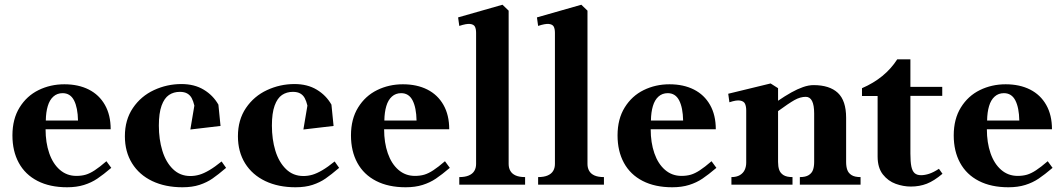

<svg xmlns="http://www.w3.org/2000/svg" viewBox="-20 -780 4491 811"><path d="M32.5 -208Q32.5 -277.5 62.8 -326.2Q93 -375 143 -399.5Q193 -424 252 -424Q311 -424 355 -401.8Q399 -379.5 423.2 -336.8Q447.5 -294 447.5 -234H172.5Q172.5 -177.5 188 -132.8Q203.5 -88 233 -62.5Q262.5 -37 302.5 -37Q324.5 -37 342.2 -42.2Q360 -47.5 380.2 -60.8Q400.5 -74 429.5 -99L450 -71Q416.5 -42.5 391.2 -25.5Q366 -8.5 334.8 1.2Q303.5 11 263.5 11Q190.5 11 138.5 -15.8Q86.5 -42.5 59.5 -92Q32.5 -141.5 32.5 -208ZM244.5 -386.5Q221.5 -386.5 205.5 -372.2Q189.5 -358 181.8 -332Q174 -306 173.5 -271H309.5Q308.5 -325 292.8 -355.8Q277 -386.5 244.5 -386.5Z M507.5 -204.5Q507.5 -274 541.5 -324Q575.5 -374 630.5 -399.5Q685.5 -425 746.5 -425Q801 -425 840.5 -401.2Q880 -377.5 902.5 -338L911.5 -248L784 -233L801 -334Q796.5 -353 789.8 -365.5Q783 -378 771 -385Q759 -392 739.5 -392Q713.5 -392 693.8 -378.8Q674 -365.5 662.5 -333.8Q651 -302 651 -249.5Q651 -191.5 665.8 -143.2Q680.5 -95 710.5 -65.8Q740.5 -36.5 784 -36.5Q803.5 -36.5 822.2 -42Q841 -47.5 864 -61Q887 -74.5 916 -98L935 -71Q901 -42 877.5 -25.8Q854 -9.5 823 0.8Q792 11 750.5 11Q678 11 623 -15.2Q568 -41.5 537.8 -90.2Q507.5 -139 507.5 -204.5Z M985 -204.5Q985 -274 1019 -324Q1053 -374 1108 -399.5Q1163 -425 1224 -425Q1278.5 -425 1318 -401.2Q1357.5 -377.5 1380 -338L1389 -248L1261.5 -233L1278.5 -334Q1274 -353 1267.2 -365.5Q1260.5 -378 1248.5 -385Q1236.5 -392 1217 -392Q1191 -392 1171.2 -378.8Q1151.5 -365.5 1140 -333.8Q1128.5 -302 1128.5 -249.5Q1128.5 -191.5 1143.2 -143.2Q1158 -95 1188 -65.8Q1218 -36.5 1261.5 -36.5Q1281 -36.5 1299.8 -42Q1318.5 -47.5 1341.5 -61Q1364.5 -74.5 1393.5 -98L1412.5 -71Q1378.5 -42 1355 -25.8Q1331.5 -9.5 1300.5 0.8Q1269.5 11 1228 11Q1155.5 11 1100.5 -15.2Q1045.5 -41.5 1015.2 -90.2Q985 -139 985 -204.5Z M1462.5 -208Q1462.5 -277.5 1492.8 -326.2Q1523 -375 1573 -399.5Q1623 -424 1682 -424Q1741 -424 1785 -401.8Q1829 -379.5 1853.2 -336.8Q1877.5 -294 1877.5 -234H1602.5Q1602.5 -177.5 1618 -132.8Q1633.5 -88 1663 -62.5Q1692.5 -37 1732.5 -37Q1754.5 -37 1772.2 -42.2Q1790 -47.5 1810.2 -60.8Q1830.5 -74 1859.5 -99L1880 -71Q1846.5 -42.5 1821.2 -25.5Q1796 -8.5 1764.8 1.2Q1733.5 11 1693.5 11Q1620.5 11 1568.5 -15.8Q1516.5 -42.5 1489.5 -92Q1462.5 -141.5 1462.5 -208ZM1674.5 -386.5Q1651.5 -386.5 1635.5 -372.2Q1619.5 -358 1611.8 -332Q1604 -306 1603.5 -271H1739.5Q1738.5 -325 1722.8 -355.8Q1707 -386.5 1674.5 -386.5Z M1991 -87.5V-641Q1991 -658 1986 -667.5Q1981 -677 1965.5 -678.8Q1950 -680.5 1920 -670.5L1915 -706.5L2102.5 -760L2128.5 -735V-87.5Q2128.5 -70.5 2135.8 -58Q2143 -45.5 2158.2 -38.8Q2173.5 -32 2198 -32V0H1920V-32Q1944.5 -32 1960.2 -38.8Q1976 -45.5 1983.5 -58Q1991 -70.5 1991 -87.5Z M2324 -87.5V-641Q2324 -658 2319 -667.5Q2314 -677 2298.5 -678.8Q2283 -680.5 2253 -670.5L2248 -706.5L2435.5 -760L2461.5 -735V-87.5Q2461.5 -70.5 2468.8 -58Q2476 -45.5 2491.2 -38.8Q2506.5 -32 2531 -32V0H2253V-32Q2277.5 -32 2293.2 -38.8Q2309 -45.5 2316.5 -58Q2324 -70.5 2324 -87.5Z M2588.5 -208Q2588.5 -277.5 2618.8 -326.2Q2649 -375 2699 -399.5Q2749 -424 2808 -424Q2867 -424 2911 -401.8Q2955 -379.5 2979.2 -336.8Q3003.5 -294 3003.5 -234H2728.5Q2728.5 -177.5 2744 -132.8Q2759.5 -88 2789 -62.5Q2818.5 -37 2858.5 -37Q2880.5 -37 2898.2 -42.2Q2916 -47.5 2936.2 -60.8Q2956.5 -74 2985.5 -99L3006 -71Q2972.5 -42.5 2947.2 -25.5Q2922 -8.5 2890.8 1.2Q2859.5 11 2819.5 11Q2746.5 11 2694.5 -15.8Q2642.5 -42.5 2615.5 -92Q2588.5 -141.5 2588.5 -208ZM2800.5 -386.5Q2777.5 -386.5 2761.5 -372.2Q2745.5 -358 2737.8 -332Q2730 -306 2729.5 -271H2865.5Q2864.5 -325 2848.8 -355.8Q2833 -386.5 2800.5 -386.5Z M3419 -96V-300.5Q3419 -371 3383.5 -371Q3360.5 -371 3336.2 -357.5Q3312 -344 3263.5 -308.5V-352.5Q3296.5 -375 3322.5 -389.5Q3348.5 -404 3372 -412.2Q3395.5 -420.5 3416.5 -420.5Q3484 -420.5 3519 -387.8Q3554 -355 3554 -282.5V-96Q3554 -76.5 3558.8 -62.8Q3563.5 -49 3576.8 -40.5Q3590 -32 3615 -32V0H3358.5V-32Q3383 -32 3396.2 -40.5Q3409.5 -49 3414.2 -62.8Q3419 -76.5 3419 -96ZM3132 -93V-313.5Q3132 -330.5 3127 -341.5Q3122 -352.5 3106.2 -355.2Q3090.5 -358 3061 -348L3056 -384L3235 -427.5L3266.5 -407.5V-96Q3266.5 -76.5 3271.2 -62.8Q3276 -49 3289.2 -40.5Q3302.5 -32 3327.5 -32V0H3069.5V-32Q3091.5 -32 3105.5 -40.5Q3119.5 -49 3125.8 -62.8Q3132 -76.5 3132 -93Z M3687 -119V-374.5H3621V-407.5Q3718.5 -449.5 3770 -529.5H3825.5V-413H3960V-375H3825.5V-131Q3825.5 -96.5 3829.5 -77Q3833.5 -57.5 3843.2 -48.8Q3853 -40 3870.5 -40Q3886.5 -40 3904.8 -46Q3923 -52 3946 -67L3961 -46Q3925.5 -16 3894.8 -4Q3864 8 3827.5 8Q3795.5 8 3763.5 -3.5Q3731.5 -15 3709.2 -43.2Q3687 -71.5 3687 -119Z M4008.5 -208Q4008.5 -277.5 4038.8 -326.2Q4069 -375 4119 -399.5Q4169 -424 4228 -424Q4287 -424 4331 -401.8Q4375 -379.5 4399.2 -336.8Q4423.5 -294 4423.5 -234H4148.5Q4148.5 -177.5 4164 -132.8Q4179.5 -88 4209 -62.5Q4238.5 -37 4278.5 -37Q4300.5 -37 4318.2 -42.2Q4336 -47.5 4356.2 -60.8Q4376.5 -74 4405.5 -99L4426 -71Q4392.5 -42.5 4367.2 -25.5Q4342 -8.5 4310.8 1.2Q4279.5 11 4239.5 11Q4166.5 11 4114.5 -15.8Q4062.5 -42.5 4035.5 -92Q4008.5 -141.5 4008.5 -208ZM4220.5 -386.5Q4197.5 -386.5 4181.5 -372.2Q4165.5 -358 4157.8 -332Q4150 -306 4149.5 -271H4285.5Q4284.5 -325 4268.8 -355.8Q4253 -386.5 4220.5 -386.5Z"/></svg>

Font: Didactic
Style: Regular
Weight: 400
Designer: Tyler Finck
Foundry: Etcetera Type Co
Version: Version 3.007;FEAKit 1.0